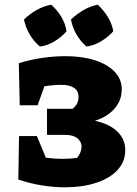

<svg xmlns="http://www.w3.org/2000/svg" viewBox="-20 -787 585 817"><path d="M198 -767Q225 -743 242 -713.5Q259 -684 263 -654Q243 -630 212.5 -611.5Q182 -593 150 -589Q125 -609 107 -639.5Q89 -670 82 -704Q108 -729 137 -745Q166 -761 198 -767ZM396 -767Q421 -744 439 -714.5Q457 -685 462 -654Q441 -630 410.5 -611.5Q380 -593 348 -589Q324 -609 306 -639.5Q288 -670 282 -704Q305 -726 334.5 -743.5Q364 -761 396 -767ZM58 -23 61 -208H137L175 -116Q211 -111 244 -111Q278 -111 308 -115Q327 -139 327 -163Q327 -184 309.5 -198.5Q292 -213 257 -213H180V-324H289Q302 -335 308 -346.5Q314 -358 314 -375Q314 -401 294.5 -413.5Q275 -426 242 -426Q208 -426 169 -420L140 -339H64L60 -518Q112 -534 162 -541Q212 -548 259 -548Q330 -548 384 -530.5Q438 -513 468 -481.5Q498 -450 498 -407Q498 -360 467.5 -325Q437 -290 384 -273Q445 -260 479 -227.5Q513 -195 513 -148Q513 -99 480 -63.5Q447 -28 389 -9Q331 10 254 10Q210 10 159 2Q108 -6 58 -23Z"/></svg>

Font: Piazzolla SC ExtraBold
Style: Regular
Weight: 800
Designer: Juan Pablo del Peral
Foundry: Huerta Tipografica
Version: Version 1.330